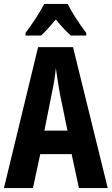

<svg xmlns="http://www.w3.org/2000/svg" viewBox="-20 -953 566 973"><path d="M323 -933H204C185 -895 140 -825 109 -786V-773H188C208 -790 234 -820 263 -854C291 -820 316 -793 339 -773H417V-786C380 -835 345 -889 323 -933ZM380 0H526L350 -714H173L0 0H147L184 -172H343ZM283 -480 322 -291H205L243 -482C253 -528 260 -573 263 -608C268 -572 275 -527 283 -480Z"/></svg>

Font: Noto Sans Ethiopic ExtraCondensed
Style: Bold
Weight: 700
Width: 2
Designer: Monotype Design Team
Foundry: Monotype Imaging Inc.
Version: Version 2.102